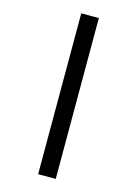

<svg xmlns="http://www.w3.org/2000/svg" viewBox="-143 -836 812 1138"><g transform="rotate(15 262.5 -266.5)"><path d="M209 -760V227H317V-760Z"/></g></svg>

Font: Noto Sans Lao UI
Style: Bold
Weight: 700
Designer: Monotype Design Team
Foundry: Monotype Imaging Inc.
Version: Version 2.000